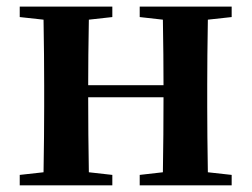

<svg xmlns="http://www.w3.org/2000/svg" viewBox="-20 -555 754 575"><path d="M673.8 -503.9 602.5 -496.1Q600.6 -382.8 600.6 -299.8V-235.4Q600.6 -152.3 602.5 -39.1L673.8 -31.2V0H398.4V-31.2L467.8 -39.1Q469.7 -152.3 469.7 -263.7H244.1Q244.1 -152.3 246.1 -39.1L316.4 -31.2V0H39.1V-31.2L110.4 -39.1Q112.3 -152.3 112.3 -235.4V-299.8Q112.3 -382.8 110.4 -496.1L39.1 -503.9V-535.2H316.4V-503.9L246.1 -496.1Q244.1 -384.8 244.1 -299.8H469.7Q469.7 -386.7 467.8 -496.1L398.4 -503.9V-535.2H673.8Z"/></svg>

Font: GenYoMin TW TTF Bold
Style: Regular
Weight: 700
Version: Version 1.300